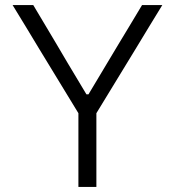

<svg xmlns="http://www.w3.org/2000/svg" viewBox="-20 -733 684 753"><path d="M287.5 0V-289L131.5 -545Q107 -586 83.5 -624.5Q60 -663 29.5 -713H110.5Q140 -663 161.5 -627.5Q183 -591.5 201.8 -559.8Q220.5 -528 243.5 -489L319 -363H327L400 -485Q424 -525.5 444 -558.5Q464 -591.5 486 -628Q507.5 -664 537 -713H616.5Q590 -670 564.5 -628Q539 -586 514.5 -545.5L358 -289V0Z"/></svg>

Font: Heraclito Light
Style: Regular
Weight: 300
Designer: Kostas Bartsokas (font) & Cristiano Sobral (main changes)
Foundry: Kostas Bartsokas (font) & Cristiano Sobral (main changes)
Version: Version 1.00;July 8, 2020;FontCreator 13.0.0.2655 64-bit